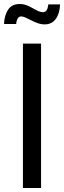

<svg xmlns="http://www.w3.org/2000/svg" viewBox="-33 -947 322 967"><path d="M173.8 -727.5V0H82.5V-727.5ZM192.4 -824.2Q174.3 -824.2 157 -830.3Q139.6 -836.4 124.3 -844.5Q108.9 -852.5 95.9 -858.4Q83 -864.3 73.7 -864.3Q61 -864.3 55.2 -852.1Q49.3 -839.8 48.3 -826.2H-12.7Q-11.2 -869.6 7.8 -898.2Q26.9 -926.8 65.4 -926.8Q84.5 -926.8 100.6 -920.7Q116.7 -914.6 130.9 -906.2Q145 -897.9 158 -891.8Q170.9 -885.7 183.1 -885.7Q195.3 -885.7 201.7 -895Q208 -904.3 210.4 -924.8H269.5Q268.1 -879.4 248 -851.8Q228 -824.2 192.4 -824.2Z"/></svg>

Font: Inter 20pt
Style: Regular
Weight: 400
Version: Version 4.001;git-66647c0bb